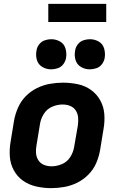

<svg xmlns="http://www.w3.org/2000/svg" viewBox="-20 -966 616 994"><path d="M245 8Q278 8 312.5 2Q347 -4 379.5 -20Q412 -36 438 -62.5Q464 -89 478 -121.5Q492 -154 498 -188L516 -298Q523 -337 520 -375.5Q517 -414 499 -446.5Q481 -479 451 -500.5Q421 -522 383 -530Q345 -538 306 -538Q273 -538 238.5 -532Q204 -526 171.5 -510Q139 -494 113.5 -468Q88 -442 73.5 -409Q59 -376 53 -343L35 -233Q28 -193 31 -154.5Q34 -116 52 -83.5Q70 -51 100 -30Q130 -9 168 -0.5Q206 8 245 8ZM247 -105Q226 -105 207.5 -112.5Q189 -120 178.5 -136.5Q168 -153 166.5 -173.5Q165 -194 169 -214L187 -324Q191 -351 207 -376.5Q223 -402 250 -413.5Q277 -425 304 -425Q325 -425 343.5 -417.5Q362 -410 372.5 -393.5Q383 -377 384.5 -357Q386 -337 383 -316L364 -206Q360 -179 344 -153.5Q328 -128 301 -116.5Q274 -105 247 -105ZM445 -607Q462 -607 479.5 -613Q497 -619 508 -634Q519 -649 522 -666Q526 -691 519 -715Q512 -739 491 -751Q470 -763 445 -763Q428 -763 411 -757Q394 -751 382.5 -736Q371 -721 369 -704Q364 -679 371 -655.5Q378 -632 399 -619.5Q420 -607 445 -607ZM245 -607Q262 -607 279.5 -613Q297 -619 308 -634Q319 -649 322 -666Q326 -691 319 -715Q312 -739 291 -751Q270 -763 245 -763Q228 -763 211 -757Q194 -751 182.5 -736Q171 -721 169 -704Q164 -679 171 -655.5Q178 -632 199 -619.5Q220 -607 245 -607ZM230 -852H530V-946H230Z"/></svg>

Font: Iosevka Sparkle Extrabold
Style: Italic
Weight: 800
Italic angle: -9°
Designer: Belleve Invis
Foundry: Belleve Invis
Version: Version 4.5.0; ttfautohint (v1.8.3)